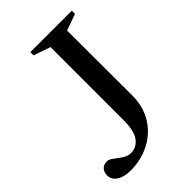

<svg xmlns="http://www.w3.org/2000/svg" viewBox="-205 -752 845 845"><g transform="rotate(-45 217.0 -329.5)"><path d="M332 -219Q332 -148 299.5 -96.2Q267 -44.5 212.8 -16.8Q158.5 11 93 11Q53 11 28.8 -5Q4.5 -21 4.5 -48Q4.5 -65.5 15.2 -78.8Q26 -92 48.5 -92Q60.5 -92 76.2 -79.8Q92 -67.5 110.5 -55Q129 -42.5 149 -42.5Q183 -42.5 205.5 -71.2Q228 -100 228 -169.5V-623L149.5 -650V-670H407.5V-650L331 -623Z"/></g></svg>

Font: Newsreader Text Medium
Style: Regular
Weight: 500
Designer: Hugues Gentile
Foundry: Production Type
Version: Version 1.001